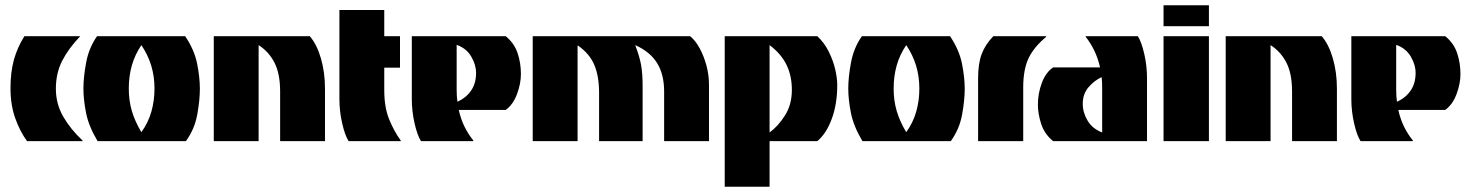

<svg xmlns="http://www.w3.org/2000/svg" viewBox="-20 -538 5593 732"><path d="M83 0Q56 -37 38 -87.5Q20 -138 20 -202Q20 -263 33 -310Q46 -357 73 -400H285V-399Q241 -353 217 -306Q193 -259 193 -200Q193 -142 221 -93.5Q249 -45 295 -2V0Z M352 0Q318 -57 308 -108Q298 -159 298 -200Q298 -244 308.5 -300Q319 -356 350 -400H686Q721 -348 731.5 -295.5Q742 -243 742 -200Q742 -156 732 -101Q722 -46 689 0ZM519 -34Q545 -70 557 -112Q569 -154 569 -200Q569 -247 556.5 -288Q544 -329 519 -366Q494 -329 482.5 -288Q471 -247 471 -200Q471 -155 482.5 -115.5Q494 -76 519 -34Z M795 0V-400H1161Q1188 -369 1203.5 -315.5Q1219 -262 1219 -200V0H1048V-189Q1048 -257 1026.5 -299Q1005 -341 966 -366V0Z M1309 0Q1295 -22 1284.5 -68Q1274 -114 1274 -160V-500H1445V-400H1505V-280H1445V-195Q1445 -129 1463.5 -83.5Q1482 -38 1508 -2V0Z M1585 0Q1571 -22 1560.5 -68Q1550 -114 1550 -160V-400H1908Q1941 -373 1953.5 -335Q1966 -297 1966 -256Q1966 -219 1951 -179Q1936 -139 1908 -119H1729Q1737 -83 1751.5 -54Q1766 -25 1785 -2L1784 0ZM1724 -150Q1757 -165 1776 -192.5Q1795 -220 1795 -260Q1795 -291 1776.5 -322.5Q1758 -354 1721 -367V-195Q1721 -171 1724 -150Z M2011 0V-400H2611Q2632 -383 2648 -353Q2664 -323 2673.5 -287.5Q2683 -252 2683 -216V0H2512V-189Q2512 -254 2485.5 -297Q2459 -340 2404 -365H2402Q2418 -324 2424 -291Q2430 -258 2430 -209V0H2264V-185Q2264 -247 2246 -290Q2228 -333 2184 -364H2182V0Z M2743 174V-400H3096Q3123 -375 3140 -340.5Q3157 -306 3164.5 -272.5Q3172 -239 3172 -214Q3172 -141 3151 -84.5Q3130 -28 3096 0H2914V174ZM2914 -33Q2946 -56 2972.5 -97.5Q2999 -139 2999 -195Q2999 -249 2978.5 -291Q2958 -333 2914 -366Z M3268 0Q3234 -57 3224 -108Q3214 -159 3214 -200Q3214 -244 3224.5 -300Q3235 -356 3266 -400H3602Q3637 -348 3647.5 -295.5Q3658 -243 3658 -200Q3658 -156 3648 -101Q3638 -46 3605 0ZM3435 -34Q3461 -70 3473 -112Q3485 -154 3485 -200Q3485 -247 3472.5 -288Q3460 -329 3435 -366Q3410 -329 3398.5 -288Q3387 -247 3387 -200Q3387 -155 3398.5 -115.5Q3410 -76 3435 -34Z M3709 0V-240Q3709 -295 3722.5 -331.5Q3736 -368 3767 -400H3968L3969 -398Q3920 -357 3900.5 -314Q3881 -271 3881 -205V0Z M3995 0Q3962 -27 3949.5 -65.5Q3937 -104 3937 -139Q3937 -182 3952 -222Q3967 -262 3995 -281H4174Q4166 -316 4152 -345Q4138 -374 4119 -398V-400H4318Q4332 -378 4342.5 -332.5Q4353 -287 4353 -240V0ZM4182 -33V-205Q4182 -216 4181.5 -225.5Q4181 -235 4180 -244Q4152 -231 4130 -205.5Q4108 -180 4108 -142Q4108 -109 4126.5 -78Q4145 -47 4182 -33Z M4416 -438V-518H4589V-438ZM4416 0V-400H4589V0Z M4653 0V-400H5019Q5046 -369 5061.5 -315.5Q5077 -262 5077 -200V0H4906V-189Q4906 -257 4884.5 -299Q4863 -341 4824 -366V0Z M5167 0Q5153 -22 5142.5 -68Q5132 -114 5132 -160V-400H5490Q5523 -373 5535.5 -335Q5548 -297 5548 -256Q5548 -219 5533 -179Q5518 -139 5490 -119H5311Q5319 -83 5333.5 -54Q5348 -25 5367 -2L5366 0ZM5306 -150Q5339 -165 5358 -192.5Q5377 -220 5377 -260Q5377 -291 5358.5 -322.5Q5340 -354 5303 -367V-195Q5303 -171 5306 -150Z"/></svg>

Font: Tac One
Style: Regular
Weight: 400
Designer: Oluseyi Olusanya, David Udoh, Eyiyemi Adegbite, Mirko Velimirović
Version: Version 1.003; ttfautohint (v1.8.4.7-5d5b)